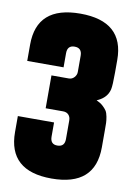

<svg xmlns="http://www.w3.org/2000/svg" viewBox="-81 -752 552 803"><g transform="rotate(10 195.0 -350.0)"><path d="M9.8 -536.1Q9.8 -700.2 194.8 -700.2Q379.9 -700.2 379.9 -536.1V-483.9Q379.9 -427.7 376 -410.6Q367.7 -376 331.5 -358.4Q328.1 -356.4 324.2 -355Q340.8 -347.7 351.6 -337.9Q362.3 -328.1 367.9 -319.6Q373.5 -311 376.5 -294.9Q379.4 -278.8 379.6 -268.6Q379.9 -258.3 379.9 -235.4Q379.9 -228.5 379.9 -225.1V-165Q379.9 0 194.8 0Q11.2 0 11.2 -165V-232.9H165V-172.9Q165 -140.1 194.8 -140.1Q226.1 -140.1 226.1 -172.9V-252Q226.1 -267.1 217.5 -276.1Q209 -285.2 193.8 -285.2H120.1V-424.8H193.8Q207.5 -424.8 216.8 -435.1Q226.1 -445.3 226.1 -458V-526.9Q226.1 -560.1 194.8 -560.1Q164.1 -560.1 164.1 -526.9V-466.8H9.8Z"/></g></svg>

Font: Quaderni
Style: Regular
Weight: 400
Designer: Romain Laurent, Daphné Lejeune, Alexandre D’Hubert
Foundry: ESAD Valence
Version: Version 1.000;FEAKit 1.0